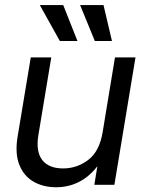

<svg xmlns="http://www.w3.org/2000/svg" viewBox="-20 -748 587 777"><path d="M207 9.8Q155.3 9.8 115.7 -12.9Q76.2 -35.6 58.1 -81.3Q40 -127 51.3 -195.3L104.5 -515.6H187.5L135.3 -201.2Q124.5 -134.3 151.1 -100.3Q177.7 -66.4 235.4 -66.4Q292 -66.4 337.4 -101.1Q382.8 -135.7 395.5 -213.9L445.3 -515.6H528.3L442.9 0H361.8L374 -75.2Q340.3 -31.7 298.1 -11Q255.9 9.8 207 9.8ZM222.2 -582 141.1 -727.5H235.8L293.5 -582ZM363.8 -582 304.2 -727.5H398.9L433.1 -582Z"/></svg>

Font: Inter Display
Style: Italic
Weight: 400
Italic angle: -9.39999°
Designer: Rasmus Andersson
Foundry: rsms
Version: Version 4.000;git-a52131595